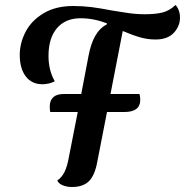

<svg xmlns="http://www.w3.org/2000/svg" viewBox="-20 -727 740 768"><path d="M700 -657Q700 -622 675 -595.5Q650 -569 602 -569Q571 -569 541 -577.5Q511 -586 471 -603L422 -351H538Q541 -341 541 -327Q541 -279 477 -279H408L369 -79Q359 -25 335.5 -2Q312 21 268 21Q247 21 230.5 14Q214 7 209 -5Q227 -17 238 -39Q249 -61 256 -101L291 -279H181Q179 -286 179 -303Q181 -351 235 -351H305L334 -503Q343 -552 361 -583.5Q379 -615 408 -630L407 -634Q354 -654 302 -654Q242 -654 208 -614.5Q174 -575 174 -503Q174 -446 199 -402Q189 -396 175 -393Q161 -390 150 -390Q107 -390 83 -421.5Q59 -453 59 -507Q59 -555 82.5 -600Q106 -645 154.5 -674Q203 -703 273 -703Q311 -703 346.5 -698.5Q382 -694 428 -685Q437 -684 478.5 -677Q520 -670 558 -670Q602 -670 630 -677Q658 -684 682 -707Q690 -699 695 -685.5Q700 -672 700 -657Z"/></svg>

Font: Sansita SW
Style: Italic
Weight: 400
Italic angle: -11°
Designer: Pablo Cosgaya
Foundry: Omnibus-Type
Version: Version 1.000